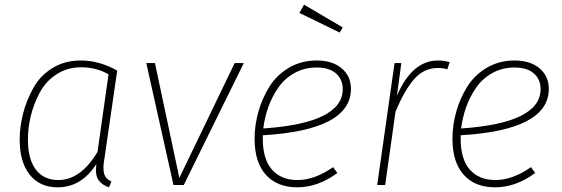

<svg xmlns="http://www.w3.org/2000/svg" viewBox="-20 -789 2396 819"><path d="M324 -531Q403 -531 480 -488L425 -110Q418 -72 424 -49Q430 -26 455 -15L445 10Q414 0 399.5 -22Q385 -44 391 -89Q327 10 226 10Q150 10 107 -43.5Q64 -97 64 -193Q64 -249 78.5 -305Q93 -361 122 -413.5Q151 -466 203.5 -498.5Q256 -531 324 -531ZM326 -502Q267 -502 221 -472Q175 -442 149.5 -394Q124 -346 111.5 -295Q99 -244 99 -194Q99 -110 133 -65.5Q167 -21 229 -21Q324 -21 396 -141L443 -472Q391 -502 326 -502Z M1020 -520 764 0H720L604 -520H641L745 -30L981 -520Z M1442 -672 1429 -650 1257 -734 1277 -769ZM1477 -410Q1477 -234 1101 -212V-198Q1101 -109 1140.5 -65Q1180 -21 1249 -21Q1322 -21 1401 -76L1419 -51Q1336 10 1248 10Q1162 10 1114 -43.5Q1066 -97 1066 -197Q1066 -255 1082 -312Q1098 -369 1129 -419Q1160 -469 1212.5 -500Q1265 -531 1331 -531Q1398 -531 1437.5 -497.5Q1477 -464 1477 -410ZM1331 -501Q1279 -501 1237 -478Q1195 -455 1168 -416.5Q1141 -378 1125 -333.5Q1109 -289 1103 -241Q1442 -264 1442 -409Q1442 -450 1413.5 -475.5Q1385 -501 1331 -501Z M1849 -531Q1872 -531 1898 -524L1888 -493Q1874 -499 1848 -499Q1789 -499 1747.5 -452.5Q1706 -406 1667 -312L1623 0H1589L1663 -520H1692L1673 -380Q1737 -531 1849 -531Z M2321 -410Q2321 -234 1945 -212V-198Q1945 -109 1984.5 -65Q2024 -21 2093 -21Q2166 -21 2245 -76L2263 -51Q2180 10 2092 10Q2006 10 1958 -43.5Q1910 -97 1910 -197Q1910 -255 1926 -312Q1942 -369 1973 -419Q2004 -469 2056.5 -500Q2109 -531 2175 -531Q2242 -531 2281.5 -497.5Q2321 -464 2321 -410ZM2175 -501Q2123 -501 2081 -478Q2039 -455 2012 -416.5Q1985 -378 1969 -333.5Q1953 -289 1947 -241Q2286 -264 2286 -409Q2286 -450 2257.5 -475.5Q2229 -501 2175 -501Z"/></svg>

Font: Fira Sans UltraLight
Style: Italic
Weight: 200
Italic angle: -8°
Designer: Carrois Corporate & Edenspiekermann AG
Foundry: Carrois Corporate GbR & Edenspiekermann AG
Version: Version 4.203;PS 004.203;hotconv 1.0.88;makeotf.lib2.5.64775